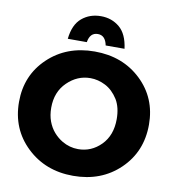

<svg xmlns="http://www.w3.org/2000/svg" viewBox="-98 -1004 1000 1103"><g transform="rotate(10 402.0 -452.5)"><path d="M402 13Q240 13 131.5 -90.5Q23 -194 23 -352Q23 -507 130.5 -609.5Q238 -712 402 -712Q566 -712 673.5 -609.5Q781 -507 781 -352Q781 -194 673.5 -90.5Q566 13 402 13ZM404 -143Q481 -143 537 -199.5Q593 -256 593 -351Q593 -418.5 566 -464Q535 -513 492 -535Q449 -557 404 -557Q328 -557 269.5 -500Q211 -443 211 -351Q211 -307 224 -272Q237 -237 259.5 -211.2Q282 -185.5 310 -169Q354 -143 404 -143ZM567 -757H457Q446 -814 402 -814Q356 -814 347 -757H236Q245 -841 291 -879.5Q337 -918 402 -918Q465 -918 510.5 -880Q556 -842 567 -757Z"/></g></svg>

Font: Argentum Novus
Style: Bold
Weight: 700
Designer: Julieta Ulanovsky (font) & Cristiano Sobral (main changes)
Foundry: Julieta Ulanovsky (font) & Cristiano Sobral (main changes)
Version: Version 3.00;November 27, 2020;FontCreator 13.0.0.2655 64-bi